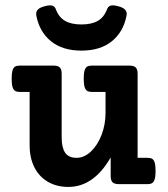

<svg xmlns="http://www.w3.org/2000/svg" viewBox="-20 -701 640 731"><path d="M503.9 -420.4V-100.1H541.5Q553.2 -100.1 559.6 -96.2Q565.9 -92.3 569.1 -81.5Q572.3 -70.8 572.3 -50.3Q572.3 -29.8 569.1 -19Q565.9 -8.3 559.6 -4.2Q553.2 0 541.5 0H432.1Q415.5 0 408.4 -7.1Q401.4 -14.2 401.4 -30.8V-101.6Q336.9 10.7 240.2 10.7Q195.8 10.7 162.4 -8.8Q128.9 -28.3 110.8 -64.2Q92.8 -100.1 92.8 -148.4V-351.1H55.2Q43.5 -351.1 37.1 -355.2Q30.8 -359.4 27.6 -370.1Q24.4 -380.9 24.4 -401.4Q24.4 -421.9 27.6 -432.6Q30.8 -443.4 37.1 -447.3Q43.5 -451.2 55.2 -451.2H184.1Q200.7 -451.2 207.8 -444.1Q214.8 -437 214.8 -420.4V-177.2Q214.8 -139.2 228 -119.6Q241.2 -100.1 272 -100.1Q300.3 -100.1 325.7 -123.8Q351.1 -147.5 366.5 -187Q381.8 -226.6 381.8 -271.5V-351.1H329.6Q317.9 -351.1 311.5 -355.2Q305.2 -359.4 302 -370.1Q298.8 -380.9 298.8 -401.4Q298.8 -421.9 302 -432.6Q305.2 -443.4 311.5 -447.3Q317.9 -451.2 329.6 -451.2H473.1Q489.7 -451.2 496.8 -444.1Q503.9 -437 503.9 -420.4ZM462.4 -648.4Q462.4 -644 461.9 -642.1Q450.2 -580.1 406.2 -544.2Q362.3 -508.3 290 -508.3Q217.8 -508.3 173.8 -544.2Q129.9 -580.1 118.2 -642.1Q117.7 -644 117.7 -648.4Q117.7 -658.7 125.5 -665.8Q133.3 -672.9 149.9 -677.2Q161.6 -680.7 170.9 -680.7Q186.5 -680.7 191.9 -667.5Q203.1 -636.2 226.8 -622.1Q250.5 -607.9 290 -607.9Q329.6 -607.9 353.3 -622.1Q377 -636.2 388.2 -667.5Q393.6 -680.7 409.2 -680.7Q418.5 -680.7 430.2 -677.2Q446.8 -672.9 454.6 -665.8Q462.4 -658.7 462.4 -648.4Z"/></svg>

Font: Courier Prime
Style: Bold
Weight: 700
Designer: Alan Dague-Greene, Quote-Unquote Apps
Foundry: Quote-Unquote Apps
Version: Version 3.018